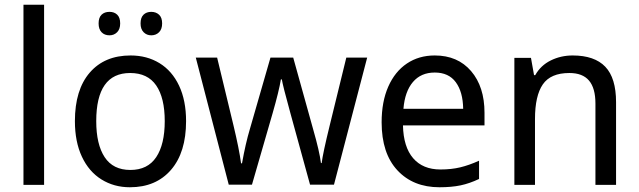

<svg xmlns="http://www.w3.org/2000/svg" viewBox="-20 -780 2695 810"><path d="M79 0V-760H166V0Z M528 10Q461 10 408 -23Q355 -56 325.5 -119Q296 -182 296 -269Q296 -401 358.5 -473.5Q421 -546 531 -546Q600 -546 653 -513.5Q706 -481 735.5 -418.5Q765 -356 765 -269Q765 -137 701.5 -63.5Q638 10 528 10ZM530 -63Q603 -63 639 -117Q675 -171 675 -269Q675 -367 639 -419.5Q603 -472 529 -472Q386 -472 386 -269Q386 -171 421.5 -117Q457 -63 530 -63ZM442 -730Q462 -730 474.5 -718Q487 -706 487 -681Q487 -657 474 -644Q461 -631 442 -631Q421 -631 408.5 -644Q396 -657 396 -681Q396 -706 408.5 -718Q421 -730 442 -730ZM618 -730Q638 -730 651 -718Q664 -706 664 -681Q664 -657 651 -644Q638 -631 618 -631Q599 -631 586 -644Q573 -657 573 -681Q573 -706 585.5 -718Q598 -730 618 -730Z M1205 -303Q1173 -419 1169 -445H1165Q1157 -396 1130 -302L1043 -1H945L806 -537H896L965 -251Q989 -151 997 -91H1001Q1016 -175 1034 -235L1121 -537H1217L1301 -235Q1328 -141 1334 -92H1337Q1342 -133 1371 -251L1441 -537H1529L1389 -1H1288Z M2024 -304V-251H1680Q1682 -160 1723 -112.5Q1764 -65 1838 -65Q1884 -65 1921.5 -74Q1959 -83 2001 -102V-25Q1961 -6 1923 2Q1885 10 1834 10Q1723 10 1656.5 -61.5Q1590 -133 1590 -264Q1590 -351 1618 -414.5Q1646 -478 1696.5 -512Q1747 -546 1814 -546Q1911 -546 1967.5 -480Q2024 -414 2024 -304ZM1682 -321H1934Q1933 -392 1903 -433Q1873 -474 1814 -474Q1756 -474 1722 -434Q1688 -394 1682 -321Z M2579 -349V0H2492V-343Q2492 -408 2465 -440Q2438 -472 2382 -472Q2303 -472 2270 -424Q2237 -376 2237 -278V0H2150V-536H2220L2233 -463H2238Q2261 -504 2303.5 -525Q2346 -546 2396 -546Q2488 -546 2533.5 -498.5Q2579 -451 2579 -349Z"/></svg>

Font: Noto Sans Display
Style: Regular
Weight: 400
Designer: Monotype Design team
Foundry: Monotype Imaging Inc.
Version: Version 1.000